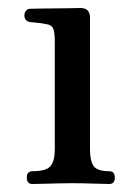

<svg xmlns="http://www.w3.org/2000/svg" viewBox="-20 -460 337 480"><path d="M61 0Q47 0 47 -16Q47 -32 61 -32Q96 -32 106.5 -45Q117 -58 117 -87V-356Q117 -382 112 -390.5Q107 -399 93 -400Q86 -402 73 -403Q60 -404 54 -405Q41 -408 41 -422Q41 -428 45 -433Q49 -438 55 -438Q58 -438 75.5 -438.5Q93 -439 115.5 -439Q138 -439 157 -439.5Q176 -440 181 -440Q205 -440 205 -416V-87Q205 -58 214 -45Q223 -32 253 -32Q267 -32 267 -16Q267 0 253 0Q243 0 214 -1Q185 -2 161 -2Q145 -2 124 -1.5Q103 -1 85.5 -0.5Q68 0 61 0Z"/></svg>

Font: Zen Old Mincho Medium
Style: Regular
Weight: 500
Designer: Yoshimichi Ohira
Foundry: Positype
Version: Version 1.500